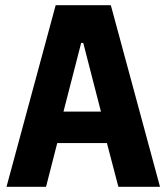

<svg xmlns="http://www.w3.org/2000/svg" viewBox="-20 -718 640 738"><path d="M435 0 391 -168H200L157 0H5L194 -698H406L595 0ZM300 -553H292L224 -289H368Z"/></svg>

Font: Lilex Nerd Font
Style: Bold
Weight: 700
Designer: Mike Abbink, Paul van der Laan, Pieter van Rosmalen, Mikhael Khrustik
Foundry: Mikhael Khrustik
Version: Version 2.400; ttfautohint (v1.8.4.7-5d5b);Nerd Fonts 3.3.0